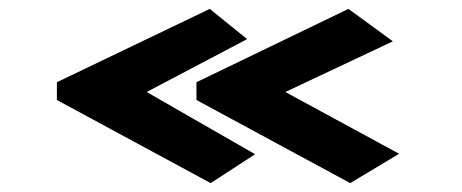

<svg xmlns="http://www.w3.org/2000/svg" viewBox="-20 -450 1040 432"><path d="M454 -38 108 -225V-265L452 -430L536 -362L310 -243L554 -103ZM768 -38 422 -225V-265L764 -430L864 -357L622 -243L878 -104Z"/></svg>

Font: Inconsolata UltraExpanded Black
Style: Regular
Weight: 900
Width: 9
Monospace: yes
Designer: Raph Levien, Cyreal, Brenton Simpson
Foundry: Raph Levien, Cyreal, Google
Version: Version 3.001; ttfautohint (v1.8.2.53-6de2)